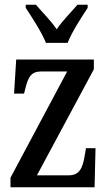

<svg xmlns="http://www.w3.org/2000/svg" viewBox="-20 -786 455 806"><path d="M173 -606H264C281 -651 323 -715 348 -753V-766H305C278 -734 242 -699 218 -663C194 -699 158 -734 131 -766H88V-753C113 -715 155 -651 173 -606ZM24 0H377L381 -164H341L336 -135C327 -76 311 -50 268 -50H135L374 -495V-536H48L39 -393H81L85 -409C98 -462 109 -486 154 -486H262L24 -40Z"/></svg>

Font: Noto Serif Georgian ExtraCondensed Medium
Style: Regular
Weight: 500
Width: 2
Designer: Monotype Design Team, Akaki Razmadze
Foundry: Google LLC
Version: Version 2.003